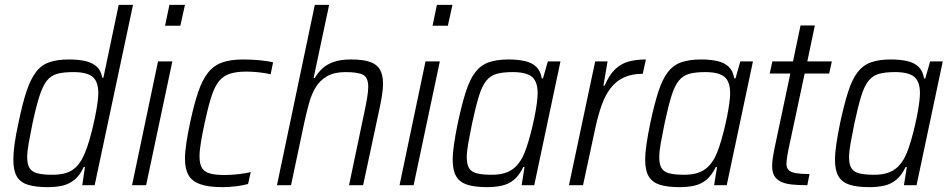

<svg xmlns="http://www.w3.org/2000/svg" viewBox="-20 -763 3915 791"><path d="M176 8Q126 8 94.5 -2Q63 -12 49 -36.5Q35 -61 35 -104Q35 -132 40 -169.5Q45 -207 56 -256Q72 -335 89 -386Q106 -437 128 -466Q150 -495 183 -506.5Q216 -518 264 -518Q305 -518 333.5 -511Q362 -504 379.5 -487.5Q397 -471 401 -443H406L469 -743H528L370 0H319L330 -75H325Q309 -40 286.5 -22Q264 -4 236.5 2Q209 8 176 8ZM195 -43Q229 -43 252.5 -50.5Q276 -58 292.5 -74Q309 -90 321 -114Q330 -131 339 -157Q348 -183 356 -214Q364 -245 370.5 -276Q377 -307 381 -334.5Q385 -362 385 -379Q385 -427 361.5 -446.5Q338 -466 282 -466Q242 -466 216 -459Q190 -452 173 -430.5Q156 -409 142.5 -367Q129 -325 114 -255Q104 -206 98 -172Q92 -138 92 -115Q92 -85 102.5 -69.5Q113 -54 136 -48.5Q159 -43 195 -43Z M660 -657 678 -743H742L723 -657ZM524 0 631 -510H690L582 0Z M896 8Q837 8 803.5 -4.5Q770 -17 756 -42.5Q742 -68 742 -109Q742 -135 747.5 -172.5Q753 -210 763 -257Q779 -332 796 -382.5Q813 -433 836.5 -463Q860 -493 895 -505.5Q930 -518 981 -518Q1013 -518 1047.5 -515Q1082 -512 1105 -506L1095 -457Q1075 -462 1047 -465Q1019 -468 995 -468Q954 -468 926.5 -459Q899 -450 881 -427Q863 -404 850 -362.5Q837 -321 823 -256Q813 -209 807.5 -175.5Q802 -142 802 -118Q802 -87 812.5 -70.5Q823 -54 846 -48Q869 -42 907 -42Q932 -42 962 -45.5Q992 -49 1013 -54L1002 -5Q981 1 952 4.5Q923 8 896 8Z M1121 0 1277 -743H1336L1272 -442H1277Q1288 -461 1305.5 -478.5Q1323 -496 1352 -507Q1381 -518 1425 -518Q1476 -518 1504.5 -508Q1533 -498 1545.5 -476Q1558 -454 1558 -418Q1558 -398 1554 -372Q1550 -346 1544 -318L1476 0H1418L1482 -305Q1489 -338 1493 -363Q1497 -388 1497 -405Q1497 -444 1475.5 -455Q1454 -466 1403 -466Q1357 -466 1327.5 -449Q1298 -432 1280.5 -403Q1263 -374 1253 -337Q1243 -300 1234 -260L1179 0Z M1762 -657 1780 -743H1844L1825 -657ZM1626 0 1733 -510H1792L1684 0Z M1987 8Q1936 8 1905 -2Q1874 -12 1859.5 -36.5Q1845 -61 1845 -104Q1845 -132 1850.5 -169.5Q1856 -207 1866 -256Q1883 -335 1899.5 -386Q1916 -437 1938.5 -466Q1961 -495 1994 -506.5Q2027 -518 2075 -518Q2113 -518 2142 -511.5Q2171 -505 2189 -488Q2207 -471 2212 -440H2217L2237 -510H2289L2181 0H2129L2141 -75H2136Q2119 -40 2097 -22Q2075 -4 2047 2Q2019 8 1987 8ZM2006 -43Q2039 -43 2062.5 -51Q2086 -59 2102.5 -74.5Q2119 -90 2132 -114Q2141 -131 2150 -158Q2159 -185 2167 -216Q2175 -247 2181.5 -278.5Q2188 -310 2191.5 -336.5Q2195 -363 2195 -379Q2195 -427 2171.5 -446.5Q2148 -466 2092 -466Q2053 -466 2027 -459Q2001 -452 1983.5 -430.5Q1966 -409 1953 -367Q1940 -325 1925 -255Q1915 -206 1909 -172Q1903 -138 1903 -115Q1903 -85 1913 -69.5Q1923 -54 1946 -48.5Q1969 -43 2006 -43Z M2324 0 2432 -510H2483L2466 -410H2471Q2490 -455 2514.5 -478Q2539 -501 2570 -509.5Q2601 -518 2641 -518L2628 -459Q2582 -459 2549.5 -443.5Q2517 -428 2495 -399Q2473 -370 2459 -330.5Q2445 -291 2434 -242L2382 0Z M2780 8Q2729 8 2698 -2Q2667 -12 2652.5 -36.5Q2638 -61 2638 -104Q2638 -132 2643.5 -169.5Q2649 -207 2659 -256Q2676 -335 2692.5 -386Q2709 -437 2731.5 -466Q2754 -495 2787 -506.5Q2820 -518 2868 -518Q2906 -518 2935 -511.5Q2964 -505 2982 -488Q3000 -471 3005 -440H3010L3030 -510H3082L2974 0H2922L2934 -75H2929Q2912 -40 2890 -22Q2868 -4 2840 2Q2812 8 2780 8ZM2799 -43Q2832 -43 2855.5 -51Q2879 -59 2895.5 -74.5Q2912 -90 2925 -114Q2934 -131 2943 -158Q2952 -185 2960 -216Q2968 -247 2974.5 -278.5Q2981 -310 2984.5 -336.5Q2988 -363 2988 -379Q2988 -427 2964.5 -446.5Q2941 -466 2885 -466Q2846 -466 2820 -459Q2794 -452 2776.5 -430.5Q2759 -409 2746 -367Q2733 -325 2718 -255Q2708 -206 2702 -172Q2696 -138 2696 -115Q2696 -85 2706 -69.5Q2716 -54 2739 -48.5Q2762 -43 2799 -43Z M3306 0Q3268 0 3241 -3Q3214 -6 3196 -15Q3178 -24 3169.5 -39.5Q3161 -55 3161 -80Q3161 -89 3162 -98.5Q3163 -108 3165 -120Q3167 -132 3170 -148L3236 -460H3151L3162 -510H3247L3278 -658H3337L3306 -510H3407L3396 -460H3295L3227 -141Q3225 -131 3223.5 -121Q3222 -111 3221 -102Q3220 -93 3220 -88Q3220 -71 3229.5 -62Q3239 -53 3260 -49.5Q3281 -46 3315 -46Z M3562 8Q3511 8 3480 -2Q3449 -12 3434.5 -36.5Q3420 -61 3420 -104Q3420 -132 3425.5 -169.5Q3431 -207 3441 -256Q3458 -335 3474.5 -386Q3491 -437 3513.5 -466Q3536 -495 3569 -506.5Q3602 -518 3650 -518Q3688 -518 3717 -511.5Q3746 -505 3764 -488Q3782 -471 3787 -440H3792L3812 -510H3864L3756 0H3704L3716 -75H3711Q3694 -40 3672 -22Q3650 -4 3622 2Q3594 8 3562 8ZM3581 -43Q3614 -43 3637.5 -51Q3661 -59 3677.5 -74.5Q3694 -90 3707 -114Q3716 -131 3725 -158Q3734 -185 3742 -216Q3750 -247 3756.5 -278.5Q3763 -310 3766.5 -336.5Q3770 -363 3770 -379Q3770 -427 3746.5 -446.5Q3723 -466 3667 -466Q3628 -466 3602 -459Q3576 -452 3558.5 -430.5Q3541 -409 3528 -367Q3515 -325 3500 -255Q3490 -206 3484 -172Q3478 -138 3478 -115Q3478 -85 3488 -69.5Q3498 -54 3521 -48.5Q3544 -43 3581 -43Z"/></svg>

Font: Saira SemiCondensed Light
Style: Italic
Weight: 300
Width: 4
Italic angle: -12°
Designer: Hector Gatti with collaboration of the Omnibus-Type team
Foundry: Omnibus-Type
Version: Version 1.101